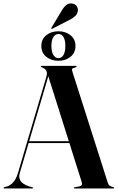

<svg xmlns="http://www.w3.org/2000/svg" viewBox="-26 -1076 672 1096"><path d="M135 -270H390L391.5 -259.5H132.5ZM162.5 -3.5Q162.5 -2 161.5 -1Q160.5 0 158.5 0H-1.5Q-3 0 -4.2 -1Q-5.5 -2 -5.5 -3.5Q-5.5 -5.5 -4 -6.2Q-2.5 -7 -1 -7.5L18 -13Q34 -18.5 50 -36Q66 -53.5 77 -90L239 -639Q244.5 -659 239 -670.8Q233.5 -682.5 218 -689Q212.5 -693 209.5 -694Q206.5 -695 206.5 -696.5Q206.5 -698.5 207.8 -699.2Q209 -700 212 -700H407Q409 -700 410.2 -699.2Q411.5 -698.5 411.5 -696.5Q411.5 -695 409 -693.5Q406.5 -692 400.5 -689.5Q388.5 -687.5 386 -682.8Q383.5 -678 388 -664.5L589 -34Q592.5 -22 600.2 -16Q608 -10 619.5 -8.5Q623 -7.5 624.2 -6.5Q625.5 -5.5 625.5 -3.5Q625.5 -2 624.2 -1Q623 0 621 0H400Q398 0 396.8 -1Q395.5 -2 395.5 -3.5Q395.5 -5.5 397 -6Q398.5 -6.5 401.5 -7.5L425.5 -11.5Q438 -14.5 440.8 -21.2Q443.5 -28 439.5 -40L247.5 -647.5L259.5 -673.5L87 -88.5Q81 -68 86.8 -53Q92.5 -38 106.8 -28Q121 -18 141.5 -11.5L157.5 -7.5Q160 -7 161.2 -6Q162.5 -5 162.5 -3.5ZM307.5 -729Q266.5 -729 238.2 -751.8Q210 -774.5 210 -813.5Q210 -852.5 238.2 -875Q266.5 -897.5 307.5 -897.5Q349 -897.5 377 -874.5Q405 -851.5 405 -813.5Q405 -775.5 377 -752.2Q349 -729 307.5 -729ZM308 -882Q290.5 -882 279 -865.2Q267.5 -848.5 267.5 -813.5Q267.5 -779.5 279 -761.8Q290.5 -744 308 -744Q325.5 -744 336.2 -761.8Q347 -779.5 347 -813.5Q347 -848 336.2 -865Q325.5 -882 308 -882ZM325 -1013Q338.5 -1036.5 352.8 -1047.5Q367 -1058.5 385 -1056Q404.5 -1053 412.2 -1040Q420 -1027 418.5 -1015Q415.5 -995 402.2 -983.2Q389 -971.5 370 -962L272.5 -912Q270.5 -911 269.2 -911Q268 -911 267 -912Q266 -913.5 266.5 -915Q267 -916.5 268 -918Z"/></svg>

Font: Fraunces 120pt SemiBold
Style: Regular
Weight: 600
Version: Version 1.000;[b76b70a41]